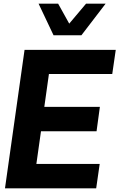

<svg xmlns="http://www.w3.org/2000/svg" viewBox="-20 -1020 650 1040"><path d="M270 -829 189 -1000H295L355 -892L446 -1000H552L421 -829ZM245 -619 220 -441H521L503 -309H202L177 -132H520L501 0H7L113 -750H607L588 -619Z"/></svg>

Font: Oakes Grotesk Bold
Style: Italic
Weight: 700
Italic angle: -8°
Designer: Samuel Oakes
Foundry: Samuel Oakes
Version: Version 1.000;PS 001.000;hotconv 1.0.88;makeotf.lib2.5.64775